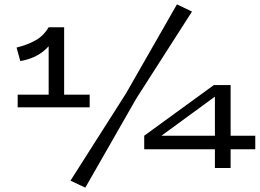

<svg xmlns="http://www.w3.org/2000/svg" viewBox="-20 -758 1190 880"><path d="M391 -324V-266H61V-324H203V-546Q155 -492 73 -478L56 -540Q108 -553 144.5 -574Q181 -595 203 -633H274V-324ZM791 -738 860 -705 605 -307 371 102 303 70 557 -329ZM1150 -74H1037V12H965V-74H641V-136L960 -368H1037V-136H1150ZM965 -136V-315L720 -136Z"/></svg>

Font: BioRhyme Expanded
Style: Regular
Weight: 400
Width: 7
Designer: Aoife Mooney
Foundry: Aoife Mooney Type
Version: Version 1.001